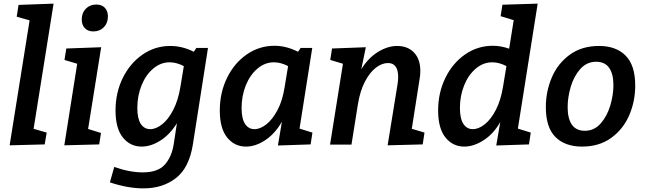

<svg xmlns="http://www.w3.org/2000/svg" viewBox="-20 -796 3550 1057"><path d="M82 -769 275 -776 165 -87 237 -66 226 -1 33 4 143 -684 72 -704Z M345 -529 537 -536 465 -86 536 -64 526 -1 334 4 405 -445 335 -466ZM430 -689Q430 -725 452.5 -748Q475 -771 510 -771Q540 -771 557 -753.5Q574 -736 574 -705Q574 -669 551.5 -646Q529 -623 494 -623Q464 -623 447 -641Q430 -659 430 -689Z M1061 -532H1125L1042 -2Q1022 127 949 184Q876 241 770 241Q684 241 585 208L609 123Q693 153 766 153Q849 153 887 110.5Q925 68 936 0L954 -118Q916 -56 863.5 -22.5Q811 11 760 11Q697 11 656.5 -39Q616 -89 616 -188Q616 -285 655.5 -366Q695 -447 764 -495Q833 -543 917 -543Q984 -543 1047 -511ZM973 -317 992 -432Q952 -453 914 -453Q864 -453 823 -418Q782 -383 759 -325.5Q736 -268 736 -202Q736 -143 755 -114Q774 -85 807 -85Q839 -85 873 -112Q907 -139 934 -191.5Q961 -244 973 -317Z M1629 -88 1700 -66 1690 -1 1510 5 1532 -126Q1494 -60 1440.5 -24.5Q1387 11 1334 11Q1271 11 1230.5 -39Q1190 -89 1190 -188Q1190 -285 1229.5 -366.5Q1269 -448 1338 -496Q1407 -544 1491 -544Q1556 -544 1621 -511L1635 -532H1699ZM1547 -317 1566 -432Q1526 -453 1488 -453Q1438 -453 1397 -418Q1356 -383 1333 -325.5Q1310 -268 1310 -202Q1310 -143 1329 -114Q1348 -85 1381 -85Q1413 -85 1447 -112Q1481 -139 1508.5 -191.5Q1536 -244 1547 -317Z M2247 -87 2317 -66 2307 -1 2114 4 2169 -335Q2172 -356 2172 -373Q2172 -410 2158 -429.5Q2144 -449 2116 -449Q2083 -449 2049.5 -423.5Q2016 -398 1989 -346.5Q1962 -295 1950 -220L1915 0H1797L1868 -445L1798 -466L1808 -529L1994 -536L1969 -415Q2008 -478 2061.5 -510.5Q2115 -543 2166 -543Q2225 -543 2259.5 -506.5Q2294 -470 2294 -405Q2294 -382 2290 -361Z M2940 -776 2831 -88 2902 -66 2892 -1 2712 5 2734 -124Q2697 -59 2642.5 -24Q2588 11 2536 11Q2473 11 2432.5 -39Q2392 -89 2392 -188Q2392 -285 2431.5 -366.5Q2471 -448 2540 -496Q2609 -544 2693 -544Q2738 -544 2783 -528L2808 -685L2736 -707L2746 -770ZM2749 -317 2768 -432Q2728 -453 2690 -453Q2640 -453 2599 -418Q2558 -383 2535 -325.5Q2512 -268 2512 -202Q2512 -143 2531 -114Q2550 -85 2583 -85Q2615 -85 2649 -112Q2683 -139 2710 -191.5Q2737 -244 2749 -317Z M3477 -325Q3477 -238 3444 -161.5Q3411 -85 3345 -37Q3279 11 3184 11Q3091 11 3038 -41.5Q2985 -94 2985 -206Q2985 -293 3018 -370Q3051 -447 3117 -495Q3183 -543 3278 -543Q3371 -543 3424 -490Q3477 -437 3477 -325ZM3105 -206Q3105 -143 3128.5 -109.5Q3152 -76 3200 -76Q3251 -76 3286.5 -116Q3322 -156 3339.5 -214.5Q3357 -273 3357 -327Q3357 -389 3333.5 -422.5Q3310 -456 3262 -456Q3210 -456 3174.5 -416Q3139 -376 3122 -318Q3105 -260 3105 -206Z"/></svg>

Font: Bitter Pro SemiBold
Style: Italic
Weight: 600
Italic angle: -9°
Designer: Sol Matas, and Bitter project Authors
Foundry: Sol Matas
Version: Version 1.010